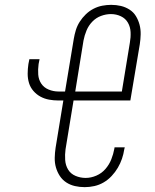

<svg xmlns="http://www.w3.org/2000/svg" viewBox="-20 -763 640 791"><path d="M329 8Q308 8 288.5 3.5Q269 -1 253 -11.5Q237 -22 226.5 -38Q216 -54 210.5 -73Q205 -92 205.5 -113Q206 -134 209 -154L241 -349H221Q201 -349 182 -352.5Q163 -356 146.5 -365Q130 -374 117.5 -388.5Q105 -403 99.5 -421Q94 -439 94 -459Q94 -479 97 -499L101 -519H143L139 -499Q136 -477 137.5 -456Q139 -435 150 -418.5Q161 -402 180.5 -394Q200 -386 221 -386H248L284 -603Q287 -621 292.5 -639Q298 -657 308.5 -673.5Q319 -690 333.5 -704Q348 -718 365.5 -727Q383 -736 401.5 -739.5Q420 -743 438 -743Q459 -743 478 -738.5Q497 -734 513.5 -723.5Q530 -713 540 -696.5Q550 -680 555 -661Q560 -642 559.5 -621.5Q559 -601 556 -581L517 -349H283L250 -148Q247 -126 248.5 -104Q250 -82 260.5 -64.5Q271 -47 291 -38.5Q311 -30 333 -30Q355 -30 377 -39.5Q399 -49 414.5 -67Q430 -85 438.5 -106.5Q447 -128 451 -150L452 -156H494L492 -148Q489 -128 482.5 -109Q476 -90 465.5 -72Q455 -54 440 -38Q425 -22 407 -11.5Q389 -1 369 3.5Q349 8 329 8ZM290 -386H482L515 -587Q519 -609 518 -630.5Q517 -652 507 -669.5Q497 -687 478 -696Q459 -705 437 -705Q417 -705 396.5 -697.5Q376 -690 360.5 -674Q345 -658 336.5 -637.5Q328 -617 324 -596Z"/></svg>

Font: Iosevka Extralight Extended
Style: Italic
Weight: 200
Width: 7
Italic angle: -9°
Monospace: yes
Designer: Belleve Invis
Foundry: Belleve Invis
Version: Version 32.5.0; ttfautohint (v1.8.4)